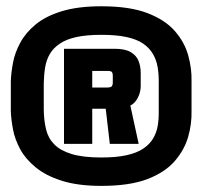

<svg xmlns="http://www.w3.org/2000/svg" viewBox="-20 -763 647 612"><path d="M303 -170.5Q393.5 -170.5 450 -192.2Q506.5 -214 537.2 -249.8Q568 -285.5 579.8 -327Q591.5 -368.5 590.5 -408V-505Q591.5 -545 579.8 -587Q568 -629 537.2 -664.2Q506.5 -699.5 450 -721.2Q393.5 -743 303 -743Q228.5 -743 177 -727.2Q125.5 -711.5 93.8 -685.2Q62 -659 44.8 -627.2Q27.5 -595.5 21.5 -563.5Q15.5 -531.5 14.5 -505V-408Q15.5 -382 21.5 -350.2Q27.5 -318.5 44.5 -287.2Q61.5 -256 93.8 -229.5Q126 -203 177.2 -186.8Q228.5 -170.5 303 -170.5ZM303 -261Q244.5 -261 208.5 -272Q172.5 -283 153 -302.8Q133.5 -322.5 126.8 -350.8Q120 -379 119.5 -413V-498Q120 -525 124 -548.8Q128 -572.5 139 -591.2Q150 -610 170.8 -624Q191.5 -638 224 -645Q256.5 -652 303 -652Q350.5 -652 383 -645Q415.5 -638 435.5 -624.5Q455.5 -611 467 -591.8Q478.5 -572.5 482.5 -548.8Q486.5 -525 486 -497.5V-411Q486.5 -384.5 482.8 -362.2Q479 -340 467.8 -321.2Q456.5 -302.5 436.2 -289Q416 -275.5 383.2 -268.2Q350.5 -261 303 -261ZM184 -304.5H274V-416.5H317L330 -304.5H422L395.5 -426.5Q410.5 -434 419.5 -451.8Q428.5 -469.5 428.5 -488.5V-530.5Q428.5 -551.5 421.5 -569Q414.5 -586.5 396.5 -597Q378.5 -607.5 346.5 -607.5H184ZM274 -484V-537H322Q334 -537 336.8 -533.2Q339.5 -529.5 339.5 -522.5V-498.5Q339.5 -493 336.8 -488.5Q334 -484 321 -484Z"/></svg>

Font: Anybody Condensed Black
Style: Regular
Weight: 900
Width: 3
Designer: Tyler Finck
Foundry: Etcetera Type Company
Version: Version 1.113;gftools[0.9.25]